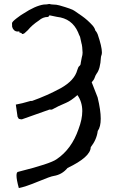

<svg xmlns="http://www.w3.org/2000/svg" viewBox="-20 -745 585 966"><path d="M74.7 201.2Q63 158.7 63 138.2Q63 119.1 72.8 119.1Q232.4 79.1 264.6 56.2Q340.3 5.4 375 -95.2Q394 -145 394 -186Q394 -231.9 369.6 -266.6Q336.9 -237.8 312 -227.5Q273.9 -211.9 240.7 -193.4L229 -193.8L89.8 -144.5Q85 -144.5 74.7 -147L68.4 -157.2Q60.5 -207.5 59.6 -218.8Q88.4 -223.6 134.3 -237.3H141.6Q214.8 -263.2 285.6 -301.3Q355 -340.3 368.7 -392.1Q373 -408.2 379.6 -413.1Q386.2 -418 386.2 -428.2Q386.2 -431.2 391.6 -456.5Q395.5 -468.8 395.5 -480Q395.5 -489.3 393.6 -507.8Q391.6 -523.9 390.1 -526.4Q384.8 -553.7 382.8 -559.6Q377 -570.8 372.6 -583Q342.3 -651.9 266.6 -660.2L229 -668Q224.6 -659.7 220.2 -659.7Q195.8 -659.7 175.3 -641.6Q141.1 -619.1 120.1 -593.3L103 -577.6Q97.7 -573.7 90.3 -573.7Q90.3 -578.6 85.9 -579.6Q81.5 -580.6 77.6 -581.1L78.1 -583.5Q78.1 -586.9 75.7 -586.9L68.4 -586.4Q58.1 -586.4 50.8 -593.3Q43.5 -600.1 41 -610.4Q40.5 -619.1 40.5 -628.4Q40.5 -635.3 63.7 -653.1Q86.9 -670.9 97.2 -676.3Q157.2 -715.8 200.2 -722.2Q216.3 -722.2 228 -725.1Q237.8 -722.2 247.6 -722.2Q263.7 -722.2 279.3 -717.8Q342.8 -699.7 354 -690.9L391.6 -665Q420.9 -644.5 446.3 -616.2Q457 -603.5 459.5 -591.8Q466.3 -585 471.2 -573.2Q492.7 -510.3 492.7 -481.4Q492.7 -472.2 490.5 -467.3Q488.3 -462.4 487.8 -456.5Q484.9 -398.4 465.8 -374Q460 -365.7 456.3 -354.2Q452.6 -342.8 441.4 -331.1L471.2 -254.9Q486.8 -190.4 486.8 -148.4Q486.8 -106.4 471.7 -85.9Q466.8 -43.5 436.5 -4.4Q435.5 44.9 319.8 100.1Q292.5 133.3 251 140.1Q234.9 142.1 169.4 169.4Q107.9 194.8 74.7 201.2Z"/></svg>

Font: Kurland
Style: Regular
Weight: 400
Designer: GGBot
Version: 0.22